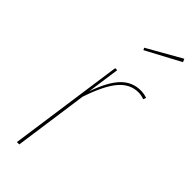

<svg xmlns="http://www.w3.org/2000/svg" viewBox="-248 -785 817 817"><g transform="rotate(45 160.5 -377.0)"><path d="M314.5 -754.4 320.8 -740.2 165.5 -657.2 160.6 -667ZM279.3 -528.3Q298.8 -528.3 317.4 -521.5L312.5 -508.8Q294.9 -515.6 277.8 -515.6Q227.5 -515.6 191.2 -472.9Q154.8 -430.2 122.6 -334L75.7 0H61.5L134.8 -518.1H147L126 -369.6Q154.8 -452.6 191.2 -490.5Q227.5 -528.3 279.3 -528.3Z"/></g></svg>

Font: Fira Sans Compressed Hair
Style: Italic
Weight: 100
Width: 3
Italic angle: -8°
Designer: Carrois Corporate & Edenspiekermann AG
Foundry: Carrois Corporate GbR & Edenspiekermann AG
Version: Version 4.203;PS 004.203;hotconv 1.0.88;makeotf.lib2.5.64775